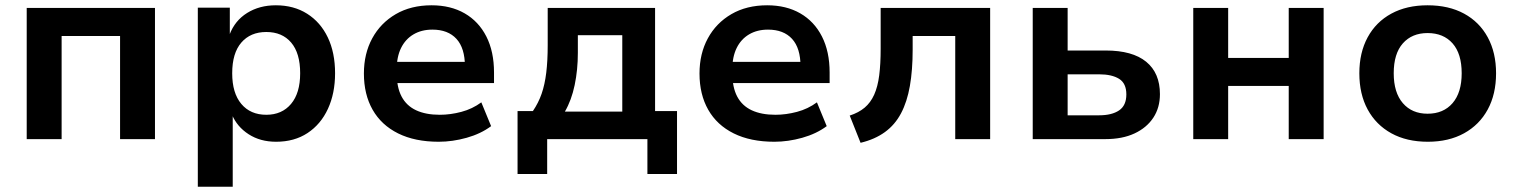

<svg xmlns="http://www.w3.org/2000/svg" viewBox="-20 -526 5732 726"><path d="M81 0V-496H566V0H434V-390H213V0Z M728 180V-497H849V-395H848Q868 -448 914.5 -477Q961 -506 1023 -506Q1091 -506 1141.5 -474Q1192 -442 1219.5 -384.5Q1247 -327 1247 -249Q1247 -173 1220 -114.5Q1193 -56 1143 -23Q1093 10 1024 10Q964 10 920 -18.5Q876 -47 857 -93H860V180ZM987 -92Q1046 -92 1080.5 -133Q1115 -174 1115 -249Q1115 -325 1081 -365Q1047 -405 987 -405Q927 -405 892.5 -365Q858 -325 858 -249Q858 -174 892.5 -133Q927 -92 987 -92Z M1639 10Q1549 10 1485.5 -21.5Q1422 -53 1389 -111Q1356 -169 1356 -248Q1356 -323 1387.5 -381Q1419 -439 1476.5 -472.5Q1534 -506 1612 -506Q1684 -506 1737 -475.5Q1790 -445 1819 -388Q1848 -331 1848 -252V-212H1460V-292H1754L1738 -275Q1738 -344 1706 -379Q1674 -414 1615 -414Q1574 -414 1543.5 -396Q1513 -378 1496.5 -344.5Q1480 -311 1480 -263V-251Q1480 -196 1498.5 -161Q1517 -126 1553.5 -109Q1590 -92 1643 -92Q1683 -92 1724.5 -103Q1766 -114 1800 -139L1837 -49Q1798 -20 1744.5 -5Q1691 10 1639 10Z M1937 132V-106H1995Q2016 -137 2028 -171.5Q2040 -206 2045.5 -251Q2051 -296 2051 -355V-496H2457V-106H2540V132H2428V0H2049V132ZM2116 -104H2333V-393H2165V-326Q2165 -262 2153 -204.5Q2141 -147 2116 -104Z M2908 10Q2818 10 2754.5 -21.5Q2691 -53 2658 -111Q2625 -169 2625 -248Q2625 -323 2656.5 -381Q2688 -439 2745.5 -472.5Q2803 -506 2881 -506Q2953 -506 3006 -475.5Q3059 -445 3088 -388Q3117 -331 3117 -252V-212H2729V-292H3023L3007 -275Q3007 -344 2975 -379Q2943 -414 2884 -414Q2843 -414 2812.5 -396Q2782 -378 2765.5 -344.5Q2749 -311 2749 -263V-251Q2749 -196 2767.5 -161Q2786 -126 2822.5 -109Q2859 -92 2912 -92Q2952 -92 2993.5 -103Q3035 -114 3069 -139L3106 -49Q3067 -20 3013.5 -5Q2960 10 2908 10Z M3234 14 3193 -89Q3227 -100 3249.5 -119Q3272 -138 3285.5 -168Q3299 -198 3304.5 -241Q3310 -284 3310 -342V-496H3724V0H3592V-390H3431V-338Q3431 -261 3420.5 -201Q3410 -141 3387 -97.5Q3364 -54 3326 -26.5Q3288 1 3234 14Z M3885 0V-496H4017V-335H4161Q4262 -335 4314 -292.5Q4366 -250 4366 -170Q4366 -119 4341 -81Q4316 -43 4270 -21.5Q4224 0 4160 0ZM4017 -90H4136Q4184 -90 4211.5 -108.5Q4239 -127 4239 -169Q4239 -211 4211.5 -228Q4184 -245 4136 -245H4017Z M4492 0V-496H4624V-307H4853V-496H4985V0H4853V-201H4624V0Z M5379 10Q5299 10 5241 -22Q5183 -54 5151.5 -112Q5120 -170 5120 -249Q5120 -327 5151.5 -385Q5183 -443 5241 -474.5Q5299 -506 5378 -506Q5458 -506 5516 -474.5Q5574 -443 5605.5 -385Q5637 -327 5637 -249Q5637 -170 5605.5 -112Q5574 -54 5516 -22Q5458 10 5379 10ZM5378 -96Q5438 -96 5472.5 -136Q5507 -176 5507 -249Q5507 -323 5472.5 -362Q5438 -401 5378 -401Q5319 -401 5284.5 -362Q5250 -323 5250 -249Q5250 -176 5284.5 -136Q5319 -96 5378 -96Z"/></svg>

Font: Nunito Sans 9pt
Style: Bold
Weight: 700
Version: Version 3.101;gftools[0.9.27]